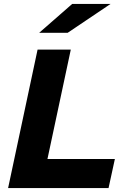

<svg xmlns="http://www.w3.org/2000/svg" viewBox="-20 -951 677 971"><path d="M21 0 170 -700H338L220 -147H561L529 0ZM178 -785 345 -931H539L322 -785Z"/></svg>

Font: Red Hat Text
Style: Italic
Weight: 300
Italic angle: -12°
Designer: Pentagram, MCKL
Foundry: Pentagram, MCKL
Version: Version 1.023